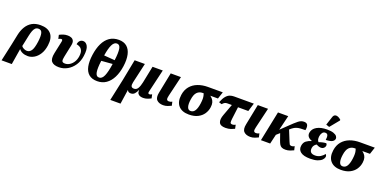

<svg xmlns="http://www.w3.org/2000/svg" viewBox="-90 -1909 6420 3226"><g transform="rotate(20 3120.5 -295.5)"><path d="M29 -263Q47 -349 86 -413.5Q125 -478 187.5 -514Q250 -550 340 -550Q468 -550 528.5 -479.5Q589 -409 570 -273Q557 -178 517 -114.5Q477 -51 422.5 -19Q368 13 312 13Q258 13 217 -4.5Q176 -22 154 -53H152L106 230H-77L-8 -84ZM267 -65Q315 -65 346 -110Q377 -155 393 -273Q407 -377 393 -429.5Q379 -482 327 -482Q291 -482 269.5 -460.5Q248 -439 234.5 -402Q221 -365 211 -319L168 -115Q182 -94 210.5 -79.5Q239 -65 267 -65Z M866 10Q772 10 733 -34.5Q694 -79 717 -189L764 -410Q772 -451 746 -451Q735 -451 723.5 -447Q712 -443 696 -434L681 -502Q717 -521 751.5 -532Q786 -543 828 -543Q863 -543 892 -531Q921 -519 935 -489.5Q949 -460 938 -407L893 -191Q881 -136 888 -109.5Q895 -83 943 -83Q983 -83 1022 -106.5Q1061 -130 1089.5 -174Q1118 -218 1127 -280Q1136 -346 1120 -382.5Q1104 -419 1075 -435Q1046 -451 1015 -456Q1023 -502 1047 -523Q1071 -544 1102 -544Q1154 -544 1184 -488.5Q1214 -433 1197 -313Q1184 -215 1135.5 -142.5Q1087 -70 1016.5 -30Q946 10 866 10Z M1550 10Q1455 10 1400 -37Q1345 -84 1327.5 -171Q1310 -258 1327 -379Q1344 -500 1386 -587Q1428 -674 1496 -721Q1564 -768 1660 -768Q1750 -768 1805 -721Q1860 -674 1879.5 -586.5Q1899 -499 1882 -378Q1865 -258 1821 -171Q1777 -84 1709 -37Q1641 10 1550 10ZM1708 -422Q1726 -562 1714 -630.5Q1702 -699 1650 -699Q1599 -699 1567 -632.5Q1535 -566 1515 -437ZM1560 -58Q1613 -58 1645 -131Q1677 -204 1698 -351L1500 -335Q1482 -200 1494 -129Q1506 -58 1560 -58Z M1867 230 1950 -157 2024 -536H2207L2126 -180Q2115 -131 2126 -107Q2137 -83 2176 -83Q2220 -83 2244.5 -125Q2269 -167 2283 -235L2344 -536H2527L2430 -122Q2425 -98 2432.5 -90.5Q2440 -83 2451 -83Q2469 -83 2496 -99L2511 -31Q2481 -15 2446.5 -2.5Q2412 10 2372 10Q2345 10 2319.5 2Q2294 -6 2278.5 -27.5Q2263 -49 2266 -90H2263Q2245 -47 2219 -18.5Q2193 10 2151 10Q2104 10 2090 -27H2088L2050 230Z M2731 10Q2655 10 2615 -30.5Q2575 -71 2595 -166L2669 -536H2852L2766 -173Q2754 -125 2761.5 -104Q2769 -83 2801 -83Q2818 -83 2831.5 -87.5Q2845 -92 2857 -99L2872 -31Q2848 -19 2810 -4.5Q2772 10 2731 10Z M3189 10Q3064 10 3002.5 -60.5Q2941 -131 2959 -257Q2972 -350 3024 -412.5Q3076 -475 3156.5 -505.5Q3237 -536 3334 -536H3600L3559 -411H3422Q3443 -395 3462.5 -373Q3482 -351 3492 -317Q3502 -283 3495 -231Q3486 -165 3449.5 -110.5Q3413 -56 3348 -23Q3283 10 3189 10ZM3197 -56Q3246 -56 3274.5 -101Q3303 -146 3315 -234Q3322 -287 3321 -320Q3320 -353 3314.5 -374Q3309 -395 3304 -411H3283Q3226 -411 3186.5 -371Q3147 -331 3134 -235Q3122 -152 3137.5 -104Q3153 -56 3197 -56Z M3843 10Q3752 10 3729 -42Q3706 -94 3741 -185L3816 -388H3738Q3712 -388 3694 -380Q3676 -372 3648 -342L3598 -359Q3628 -435 3660.5 -473Q3693 -511 3728 -523.5Q3763 -536 3801 -536H4155L4110 -388H3926L3899 -173Q3893 -125 3897.5 -104Q3902 -83 3934 -83Q3951 -83 3964 -87.5Q3977 -92 3990 -99L4004 -31Q3981 -19 3940 -4.5Q3899 10 3843 10Z M4288 10Q4212 10 4172 -30.5Q4132 -71 4152 -166L4226 -536H4409L4323 -173Q4311 -125 4318.5 -104Q4326 -83 4358 -83Q4375 -83 4388.5 -87.5Q4402 -92 4414 -99L4429 -31Q4405 -19 4367 -4.5Q4329 10 4288 10Z M4477 0 4587 -536H4770L4706 -270L4811 -371Q4860 -418 4894.5 -450.5Q4929 -483 4955 -502.5Q4981 -522 5004 -530.5Q5027 -539 5054 -539Q5104 -539 5119 -506Q5134 -473 5122 -414Q5073 -414 5037.5 -411.5Q5002 -409 4973.5 -401Q4945 -393 4918.5 -376Q4892 -359 4860 -331V-330L4937 -141Q4947 -115 4956.5 -99Q4966 -83 4993 -83Q5005 -83 5017.5 -86.5Q5030 -90 5045 -99L5061 -31Q5037 -19 4998 -4.5Q4959 10 4917 10Q4875 10 4850 -2Q4825 -14 4810 -39.5Q4795 -65 4781 -105L4740 -222L4682 -170L4642 0Z M5359 10Q5240 10 5186.5 -32Q5133 -74 5144 -145Q5153 -205 5192.5 -234Q5232 -263 5282 -277L5283 -282Q5241 -295 5216.5 -324.5Q5192 -354 5199 -398Q5210 -468 5280 -508.5Q5350 -549 5462 -549Q5536 -549 5578.5 -534Q5621 -519 5638 -496Q5655 -473 5651 -448Q5646 -418 5613.5 -399Q5581 -380 5499 -376Q5507 -431 5497 -459.5Q5487 -488 5451 -488Q5418 -488 5399 -460.5Q5380 -433 5375 -397Q5370 -361 5377 -336Q5384 -311 5399 -299Q5431 -312 5465.5 -319.5Q5500 -327 5527 -327Q5534 -321 5538 -310Q5542 -299 5540 -283Q5536 -259 5515.5 -242Q5495 -225 5469 -225Q5447 -225 5424 -233Q5401 -241 5384 -252Q5363 -241 5346 -221.5Q5329 -202 5324 -171Q5309 -69 5419 -69Q5472 -69 5514.5 -95.5Q5557 -122 5577 -154Q5587 -148 5592.5 -135Q5598 -122 5596 -105Q5591 -78 5565 -51.5Q5539 -25 5488 -7.5Q5437 10 5359 10ZM5478 -601 5419 -621 5469 -773Q5480 -808 5505 -817Q5530 -826 5559 -814Q5588 -802 5613 -777L5612 -765Z M5907 10Q5782 10 5720.5 -60.5Q5659 -131 5677 -257Q5690 -350 5742 -412.5Q5794 -475 5874.5 -505.5Q5955 -536 6052 -536H6318L6277 -411H6140Q6161 -395 6180.5 -373Q6200 -351 6210 -317Q6220 -283 6213 -231Q6204 -165 6167.5 -110.5Q6131 -56 6066 -23Q6001 10 5907 10ZM5915 -56Q5964 -56 5992.5 -101Q6021 -146 6033 -234Q6040 -287 6039 -320Q6038 -353 6032.5 -374Q6027 -395 6022 -411H6001Q5944 -411 5904.5 -371Q5865 -331 5852 -235Q5840 -152 5855.5 -104Q5871 -56 5915 -56Z"/></g></svg>

Font: Noto Serif ExtraBold
Style: Italic
Weight: 800
Italic angle: -12°
Designer: Monotype Design Team
Foundry: Monotype Imaging Inc.
Version: Version 2.013